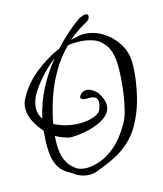

<svg xmlns="http://www.w3.org/2000/svg" viewBox="-108 -721 695 817"><g transform="rotate(-15 239.5 -312.0)"><path d="M484 -405Q486 -379 481.5 -336.5Q477 -294 465.5 -246Q454 -198 433 -155Q411 -108 381 -78Q351 -48 320 -30.5Q289 -13 263.5 -3Q238 7 223 13Q208 20 187 20Q168 20 151 14Q134 8 124 0Q117 -6 104 -12.5Q91 -19 77 -32Q63 -45 53 -69.5Q43 -94 42 -136Q41 -156 42.5 -175Q44 -194 45 -212Q23 -236 8.5 -264.5Q-6 -293 -6 -321Q-6 -344 4 -363Q37 -425 92 -467.5Q147 -510 200 -532Q227 -562 256.5 -588Q286 -614 316 -635Q336 -644 344 -644Q356 -644 356 -634Q356 -620 340 -611Q317 -599 297 -585Q277 -571 258 -555Q277 -560 290.5 -562.5Q304 -565 311 -565Q358 -565 396.5 -541.5Q435 -518 458.5 -481.5Q482 -445 484 -405ZM423 -391Q423 -454 401.5 -486Q380 -518 348.5 -528.5Q317 -539 285 -539Q277 -539 269.5 -539Q262 -539 255 -538Q251 -538 247 -537.5Q243 -537 238 -535Q195 -492 165.5 -439.5Q136 -387 118.5 -333Q101 -279 92 -229Q116 -216 145 -209Q174 -202 202 -202Q237 -202 264 -211.5Q291 -221 298 -240Q304 -257 304 -268Q304 -285 293.5 -291Q283 -297 268 -296Q248 -295 240 -298.5Q232 -302 232 -308Q232 -311 234 -314Q236 -317 238 -320Q250 -332 265 -332Q286 -332 311 -307Q333 -275 333 -249Q333 -224 316 -207Q299 -190 273.5 -179Q248 -168 221 -162.5Q194 -157 173 -155.5Q152 -154 145 -155Q116 -161 85 -178Q85 -169 84.5 -160Q84 -151 84 -141Q84 -102 94 -77Q104 -52 118.5 -38Q133 -24 145 -18Q152 -15 161.5 -13Q171 -11 183 -11Q209 -11 242 -22.5Q275 -34 310.5 -64Q346 -94 378 -149Q392 -172 400.5 -205.5Q409 -239 414 -274.5Q419 -310 421 -341Q423 -372 423 -391ZM171 -498Q140 -475 112.5 -445.5Q85 -416 66 -387.5Q47 -359 42 -338Q38 -325 38 -309Q38 -283 53 -263Q68 -331 99 -390Q130 -449 171 -498Z"/></g></svg>

Font: Ingrid Darling
Style: Regular
Weight: 400
Designer: Robert E. Leuschke
Foundry: Robert E. Leuschke
Version: Version 1.010; ttfautohint (v1.8.3)